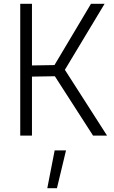

<svg xmlns="http://www.w3.org/2000/svg" viewBox="-20 -717 602 1015"><path d="M149 0H87V-697H149V-371L268 -373L461 -697H533L323 -348L546 0H472L270 -314L149 -312ZM269 78H329L281 278H230Z"/></svg>

Font: Titillium Web Light
Style: Regular
Weight: 300
Version: Version 1.002;PS 57.000;hotconv 1.0.70;makeotf.lib2.5.55311